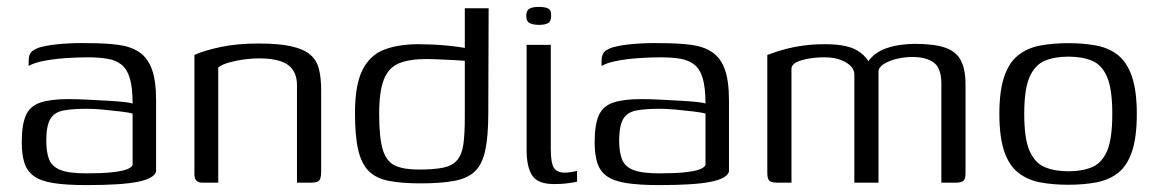

<svg xmlns="http://www.w3.org/2000/svg" viewBox="-20 -529 3356 556"><path d="M230 7Q171 7 134 1Q97 -5 77.5 -19.5Q58 -34 50.5 -58Q43 -82 43 -117Q43 -168 55 -195Q67 -222 97 -232Q127 -242 177 -242Q202 -242 231.5 -240.5Q261 -239 288.5 -237.5Q316 -236 336.5 -234Q357 -232 364 -229Q364 -275 356 -302Q348 -329 331.5 -342Q315 -355 290.5 -359Q266 -363 234 -363Q201 -363 167.5 -360.5Q134 -358 106 -352.5Q78 -347 63 -338V-353Q63 -374 75.5 -382.5Q88 -391 104 -394Q123 -399 159.5 -402Q196 -405 236 -404Q287 -404 323.5 -399Q360 -394 384 -377.5Q408 -361 420 -328Q432 -295 432 -238V-32Q426 -12 379 -2.5Q332 7 230 7ZM230 -27Q276 -27 303.5 -30Q331 -33 345.5 -38Q360 -43 364 -51V-200Q355 -203 330.5 -206Q306 -209 279 -211.5Q252 -214 233 -214Q190 -214 163.5 -209Q137 -204 125.5 -184Q114 -164 114 -122Q114 -89 122 -68Q130 -47 154.5 -37Q179 -27 230 -27Z M566 0Q543 0 543 -24V-370Q572 -383 619.5 -393Q667 -403 729 -403Q787 -403 823 -395Q859 -387 878 -371Q897 -355 903.5 -329.5Q910 -304 910 -268V-30Q910 -19 907.5 -12Q905 -5 898.5 -2.5Q892 0 879 0H840V-282Q840 -322 814 -341Q788 -360 729 -360Q710 -360 687.5 -357Q665 -354 645 -348.5Q625 -343 612 -334V0Z M1008 -202Q1008 -283 1029.5 -326Q1051 -369 1092 -385Q1133 -401 1192 -401Q1209 -401 1232.5 -400Q1256 -399 1280 -396.5Q1304 -394 1322 -391Q1340 -388 1347 -385L1326 -375V-505H1395L1394 -201Q1394 -133 1385 -92.5Q1376 -52 1354.5 -32Q1333 -12 1294.5 -5Q1256 2 1198 2Q1144 2 1107 -5Q1070 -12 1048.5 -33Q1027 -54 1017.5 -94Q1008 -134 1008 -202ZM1192 -38Q1237 -38 1263.5 -43.5Q1290 -49 1304 -65.5Q1318 -82 1322 -112Q1326 -142 1326 -191V-353Q1315 -354 1294.5 -355Q1274 -356 1252 -357Q1230 -358 1213 -358Q1165 -358 1135 -345.5Q1105 -333 1091.5 -298.5Q1078 -264 1078 -199Q1078 -130 1088.5 -95.5Q1099 -61 1124 -49.5Q1149 -38 1192 -38Z M1584 4Q1537 4 1521 -21Q1505 -46 1505 -94V-399H1575V-98Q1575 -57 1584 -43Q1593 -29 1616 -29Q1624 -29 1636 -31Q1648 -33 1651 -34V-3Q1648 -2 1639.5 -0.5Q1631 1 1617.5 2.5Q1604 4 1584 4ZM1541 -457Q1524 -457 1514 -462Q1504 -467 1504 -483Q1504 -499 1513.5 -504Q1523 -509 1540 -509Q1559 -509 1568 -504Q1577 -499 1576 -483Q1576 -467 1567 -462Q1558 -457 1541 -457Z M1889 7Q1830 7 1793 1Q1756 -5 1736.5 -19.5Q1717 -34 1709.5 -58Q1702 -82 1702 -117Q1702 -168 1714 -195Q1726 -222 1756 -232Q1786 -242 1836 -242Q1861 -242 1890.5 -240.5Q1920 -239 1947.5 -237.5Q1975 -236 1995.5 -234Q2016 -232 2023 -229Q2023 -275 2015 -302Q2007 -329 1990.5 -342Q1974 -355 1949.5 -359Q1925 -363 1893 -363Q1860 -363 1826.5 -360.5Q1793 -358 1765 -352.5Q1737 -347 1722 -338V-353Q1722 -374 1734.5 -382.5Q1747 -391 1763 -394Q1782 -399 1818.5 -402Q1855 -405 1895 -404Q1946 -404 1982.5 -399Q2019 -394 2043 -377.5Q2067 -361 2079 -328Q2091 -295 2091 -238V-32Q2085 -12 2038 -2.5Q1991 7 1889 7ZM1889 -27Q1935 -27 1962.5 -30Q1990 -33 2004.5 -38Q2019 -43 2023 -51V-200Q2014 -203 1989.5 -206Q1965 -209 1938 -211.5Q1911 -214 1892 -214Q1849 -214 1822.5 -209Q1796 -204 1784.5 -184Q1773 -164 1773 -122Q1773 -89 1781 -68Q1789 -47 1813.5 -37Q1838 -27 1889 -27Z M2232 0Q2214 0 2208 -5.5Q2202 -11 2202 -29V-370Q2210 -373 2225 -378Q2240 -383 2261 -388.5Q2282 -394 2309.5 -397.5Q2337 -401 2370 -401Q2404 -401 2429 -395.5Q2454 -390 2472 -376.5Q2490 -363 2502 -340H2488Q2496 -357 2511 -369.5Q2526 -382 2546 -389Q2566 -396 2587.5 -399Q2609 -402 2629 -402Q2685 -402 2717 -391Q2749 -380 2762.5 -354Q2776 -328 2776 -285V-27Q2776 -11 2770 -5.5Q2764 0 2748 0H2706Q2706 -72 2706 -143.5Q2706 -215 2706 -287Q2706 -331 2684.5 -347.5Q2663 -364 2621 -364Q2601 -364 2578.5 -359Q2556 -354 2540 -344Q2524 -334 2524 -321V0H2454V-313Q2454 -334 2429.5 -348.5Q2405 -363 2367 -363Q2344 -363 2323 -359.5Q2302 -356 2288 -349.5Q2274 -343 2272 -332V0Z M3074 6Q3028 6 2991.5 -1Q2955 -8 2928.5 -29Q2902 -50 2888 -91Q2874 -132 2874 -199Q2874 -266 2888 -307Q2902 -348 2928.5 -369Q2955 -390 2991.5 -397Q3028 -404 3074 -404Q3119 -404 3155.5 -397Q3192 -390 3218 -369Q3244 -348 3258 -307Q3272 -266 3272 -199Q3272 -131 3258 -90Q3244 -49 3218 -28.5Q3192 -8 3155.5 -1Q3119 6 3074 6ZM3074 -33Q3114 -33 3142.5 -45Q3171 -57 3186 -92Q3201 -127 3201 -199Q3201 -271 3186 -306Q3171 -341 3142.5 -353Q3114 -365 3074 -365Q3034 -365 3005.5 -353Q2977 -341 2961.5 -306Q2946 -271 2946 -199Q2946 -127 2961.5 -92Q2977 -57 3005.5 -45Q3034 -33 3074 -33Z"/></svg>

Font: Genos Thin
Style: Regular
Weight: 400
Version: Version 1.010